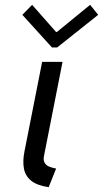

<svg xmlns="http://www.w3.org/2000/svg" viewBox="-20 -777 432 805"><path d="M184.1 7.8Q134.3 0.5 109.9 -20Q85.4 -40.5 80.1 -71.5Q74.7 -102.5 82.5 -141.6L156.7 -517.6H242.2L164.6 -124Q160.6 -104.5 167.5 -93.8Q174.3 -83 187.5 -77.9Q200.7 -72.8 215.3 -70.3ZM197.8 -578.1 73.7 -714.8 114.7 -756.8 214.8 -643.1H218.8L357.9 -756.8L391.6 -714.8L219.7 -578.1Z"/></svg>

Font: Reddit Sans
Style: Italic
Weight: 400
Italic angle: -11.25°
Designer: Stephen Hutchings
Version: Version 1.013